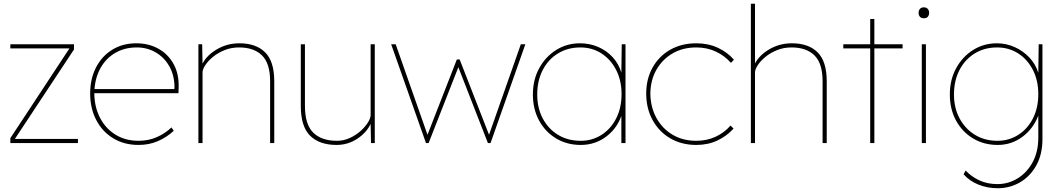

<svg xmlns="http://www.w3.org/2000/svg" viewBox="-20 -760 5629 1020"><path d="M35 0V-26L349 -503H35V-525H373V-497L59 -22H394V0Z M716 10Q640 10 582 -25Q524 -60 491.5 -122Q459 -184 459 -263Q459 -341 490 -401.5Q521 -462 576.5 -496Q632 -530 704 -530Q770 -530 822 -501Q874 -472 903 -418.5Q932 -365 929 -291L928 -265H481V-263Q482 -190 512 -133Q542 -76 594.5 -44Q647 -12 716 -12Q768 -12 812 -31Q856 -50 891 -83L903 -65Q866 -31 819.5 -10.5Q773 10 716 10ZM707 -508Q643 -508 594 -480Q545 -452 516 -402Q487 -352 482 -287H906L907 -295Q907 -359 880 -407Q853 -455 807.5 -481.5Q762 -508 707 -508Z M1034 0V-525H1054L1056 -422Q1079 -467 1133 -498.5Q1187 -530 1252 -530Q1340 -530 1388.5 -482Q1437 -434 1437 -328V0H1415V-328Q1415 -423 1372 -465.5Q1329 -508 1250 -508Q1208 -508 1172.5 -493.5Q1137 -479 1111 -457.5Q1085 -436 1070.5 -413.5Q1056 -391 1056 -376V0Z M1768 10Q1677 10 1627.5 -39Q1578 -88 1578 -197V-525H1600V-197Q1600 -99 1644 -55.5Q1688 -12 1770 -12Q1806 -12 1838.5 -27Q1871 -42 1896 -64.5Q1921 -87 1935 -110Q1949 -133 1949 -149V-525H1971V0H1951L1949 -102Q1927 -55 1877.5 -22.5Q1828 10 1768 10Z M2243 0 2058 -525H2082L2251 -44L2407 -444H2422L2578 -44L2747 -525H2771L2586 0H2572L2415 -403L2257 0Z M3065 10Q2992 10 2934.5 -24.5Q2877 -59 2844 -119.5Q2811 -180 2811 -258Q2811 -337 2845 -398.5Q2879 -460 2935.5 -495Q2992 -530 3061 -530Q3113 -530 3158 -510.5Q3203 -491 3235 -456Q3267 -421 3281 -374L3283 -525H3303V0H3281V-144Q3256 -75 3198 -32.5Q3140 10 3065 10ZM3065 -12Q3126 -12 3175.5 -43.5Q3225 -75 3253.5 -131Q3282 -187 3282 -260Q3282 -332 3253.5 -388Q3225 -444 3175.5 -476Q3126 -508 3063 -508Q2996 -508 2944 -476Q2892 -444 2863 -387.5Q2834 -331 2834 -258Q2834 -187 2863 -131.5Q2892 -76 2944 -44Q2996 -12 3065 -12Z M3679 10Q3601 10 3541 -25Q3481 -60 3447 -122Q3413 -184 3413 -263Q3413 -341 3447 -401.5Q3481 -462 3541 -496Q3601 -530 3679 -530Q3742 -530 3793 -506.5Q3844 -483 3879 -443L3863 -426Q3830 -464 3783 -486Q3736 -508 3679 -508Q3608 -508 3553.5 -476.5Q3499 -445 3467.5 -390Q3436 -335 3435 -263Q3436 -190 3467.5 -133Q3499 -76 3553.5 -44Q3608 -12 3679 -12Q3735 -12 3781.5 -33.5Q3828 -55 3861 -93L3877 -77Q3841 -37 3791 -13.5Q3741 10 3679 10Z M3969 0V-740H3991V-423Q4015 -468 4068.5 -499Q4122 -530 4187 -530Q4275 -530 4323.5 -482Q4372 -434 4372 -328V0H4350V-328Q4350 -423 4307 -465.5Q4264 -508 4185 -508Q4143 -508 4107.5 -493.5Q4072 -479 4046 -457.5Q4020 -436 4005.5 -413.5Q3991 -391 3991 -376V0Z M4603 0V-503H4460V-525H4603V-659H4625V-525H4775V-503H4625V0Z M4888 -663Q4874 -663 4867 -671Q4860 -679 4860 -692Q4860 -704 4867 -712.5Q4874 -721 4888 -721Q4901 -721 4908.5 -713Q4916 -705 4916 -692Q4916 -679 4909 -671Q4902 -663 4888 -663ZM4877 0V-525H4899V0Z M5280 240Q5226 240 5178.5 221Q5131 202 5099 166L5110 146Q5141 179 5183.5 198.5Q5226 218 5279 218Q5336 218 5385.5 188Q5435 158 5465.5 102.5Q5496 47 5496 -30V-146Q5470 -77 5412 -33.5Q5354 10 5280 10Q5207 10 5149.5 -24.5Q5092 -59 5059 -119.5Q5026 -180 5026 -258Q5026 -337 5060 -398.5Q5094 -460 5150.5 -495Q5207 -530 5276 -530Q5325 -530 5370 -510Q5415 -490 5448.5 -454.5Q5482 -419 5496 -373L5498 -525H5518V-21Q5518 60 5485.5 118.5Q5453 177 5399 208.5Q5345 240 5280 240ZM5279 -12Q5340 -12 5389.5 -43.5Q5439 -75 5467.5 -131Q5496 -187 5496 -260Q5496 -332 5467.5 -388Q5439 -444 5389.5 -476Q5340 -508 5277 -508Q5210 -508 5158 -476Q5106 -444 5077 -387.5Q5048 -331 5048 -258Q5048 -187 5077.5 -131.5Q5107 -76 5159 -44Q5211 -12 5279 -12Z"/></svg>

Font: Lexend Thin
Style: Regular
Weight: 100
Designer: Bonnie Shaver-Troup, Thomas Jockin
Foundry: Lexend
Version: Version 1.007; ttfautohint (v1.8.3)